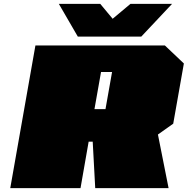

<svg xmlns="http://www.w3.org/2000/svg" viewBox="-20 -972 970 992"><path d="M382 -783 284 -952H498L562 -875L654 -952H869L710 -783ZM33 0 163 -737H832L930 -644L875 -333L796 -277L851 0H472L459 -240H438L396 0ZM468 -408H525L559 -600H502Z"/></svg>

Font: Tomorrow Black
Style: Italic
Weight: 900
Italic angle: -10°
Designer: Tony de Marco, Monica Rizzolli
Foundry: Just in Type
Version: Version 2.002